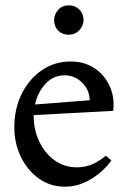

<svg xmlns="http://www.w3.org/2000/svg" viewBox="-20 -696 470 724"><path d="M34 -215Q34 -288 63 -344.5Q92 -401 140.5 -433Q189 -465 248 -464Q298 -464 336 -439Q374 -414 393.5 -371.5Q413 -329 407 -278L107 -262V-259Q107 -207 128 -162.5Q149 -118 186 -91.5Q223 -65 270 -65Q304 -65 332 -78.5Q360 -92 379 -109L400 -91Q385 -69 358.5 -46Q332 -23 298 -7.5Q264 8 225 8Q169 8 126 -23Q83 -54 58.5 -105Q34 -156 34 -215ZM224 -412Q181 -412 151.5 -380Q122 -348 112 -302L318 -318Q318 -356 290 -384Q262 -412 224 -412ZM239 -565Q215 -565 199.5 -580.5Q184 -596 184 -620Q184 -642 199.5 -659Q215 -676 239 -676Q263 -676 279 -660Q295 -644 295 -621Q295 -599 279 -582Q263 -565 239 -565Z"/></svg>

Font: Joan
Style: Regular
Weight: 400
Designer: Paolo Biagini
Version: Version 1.001; ttfautohint (v1.8.4.7-5d5b);gftools[0.9.30]